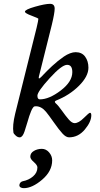

<svg xmlns="http://www.w3.org/2000/svg" viewBox="-20 -702 521 1001"><path d="M252 134Q252 190 200 234.5Q148 279 104 279Q94 279 87.5 275Q81 271 81 264Q81 257 85.5 251Q90 245 98 243Q130 237 152.5 217.5Q175 198 175 171Q175 159 156.5 143Q138 127 138 115Q138 96 156.5 85Q175 74 198 74Q220 74 236 92.5Q252 111 252 134ZM175 -203Q175 -184 188 -184Q236 -184 296.5 -230Q357 -276 357 -326Q357 -364 330 -364Q302 -364 238.5 -294Q175 -224 175 -203ZM167 -148Q161 -148 158.5 -147Q156 -146 151.5 -140Q147 -134 142 -122Q136 -108 132.5 -96.5Q129 -85 122.5 -63.5Q116 -42 108 -17Q98 13 84 14Q73 15 62 5Q51 -5 50 -11Q44 -47 59 -109L171 -558Q180 -596 180 -604Q180 -607 145 -620Q110 -633 110 -641Q110 -652 162.5 -667Q215 -682 241 -682Q265 -682 265 -657Q265 -634 250 -572L183 -304Q178 -284 195 -301Q196 -302 206 -312.5Q216 -323 226 -333Q236 -343 251.5 -357.5Q267 -372 282 -384Q297 -396 313 -407Q329 -418 345 -424Q361 -430 374 -430Q407 -430 424 -406.5Q441 -383 441 -349Q441 -304 392 -255Q343 -206 273 -178Q260 -173 271 -163Q283 -153 302.5 -125.5Q322 -98 338.5 -79Q355 -60 369 -60Q390 -60 417 -87Q444 -114 449 -114Q456 -114 456 -101Q456 -67 422 -26.5Q388 14 340 14Q324 14 306 -5.5Q288 -25 261 -63.5Q234 -102 220 -119Q196 -148 167 -148Z"/></svg>

Font: EB Garamond 08
Style: Italic
Weight: 400
Italic angle: -14°
Version: Version 0.016